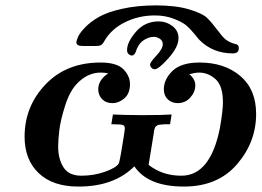

<svg xmlns="http://www.w3.org/2000/svg" viewBox="-20 -684 966 709"><path d="M70.8 -179.2Q70.8 -291 147.9 -372.1Q225.1 -453.1 351.1 -453.1Q411.1 -453.1 435.5 -428.5Q460 -403.8 460 -373Q460 -338.9 439.5 -321Q418.9 -303.2 395 -303.2Q371.1 -303.2 356.9 -318.1Q342.8 -333 342.8 -354Q342.8 -389.2 379.9 -413.1Q365.7 -416 352.1 -416Q303.2 -416 264.2 -375Q237.3 -347.2 220.2 -293Q203.1 -238.8 199 -202.9Q194.8 -167 194.8 -142.1Q194.8 -97.2 214.4 -66.2Q233.9 -35.2 280.8 -35.2Q326.7 -35.2 368.4 -50Q410.2 -64.9 418.9 -81.1Q420.9 -85 426.5 -116Q432.1 -147 436.5 -176.5Q440.9 -206.1 440.9 -207Q441.9 -219.2 434.3 -222.2Q426.8 -225.1 399.9 -225.1H391.1L397 -261.2Q433.1 -259.3 504.9 -258.8Q578.1 -258.8 613.8 -261.2L607.9 -225.1H606Q594.7 -225.1 588.4 -225.1Q582 -225.1 575.4 -224.1Q568.8 -223.1 565.9 -223.1Q563 -223.1 559.6 -220Q556.2 -216.8 554.7 -216.3Q553.2 -215.8 551.5 -210.4Q549.8 -205.1 549.3 -203.1Q548.8 -201.2 547.9 -192.6Q546.9 -184.1 545.9 -180.2L528.8 -75.2Q579.6 -35.2 648.9 -35.2H649.9Q756.8 -35.2 792 -210.9Q803.2 -274.9 803.2 -306.2Q803.2 -367.2 776.1 -391.6Q749 -416 714.8 -416Q702.6 -416 679.2 -410.2Q701.2 -391.1 701.2 -369.1Q701.2 -344.2 682.6 -323.7Q664.1 -303.2 636.2 -303.2Q614.3 -303.2 599.6 -317.1Q585 -331.1 585 -354Q585 -391.1 616.9 -422.1Q648.9 -453.1 716.8 -453.1Q808.6 -453.1 867.2 -403.6Q925.8 -354 925.8 -263.2Q925.8 -159.2 855 -77.1Q784.2 4.9 659.2 4.9Q526.4 4.9 476.1 -69.8Q400.9 5.4 269 4.9Q174.8 4.9 122.8 -44.7Q70.8 -94.2 70.8 -179.2ZM262.2 -526.9Q262.2 -534.7 268.6 -548.8Q274.9 -563 294.9 -583.5Q314.9 -604 345.5 -621.6Q376 -639.2 431.4 -651.6Q486.8 -664.1 556.2 -664.1Q629.4 -664.1 678.2 -649.4Q727.1 -634.8 744.1 -618.4Q761.2 -602.1 781 -575.4Q800.8 -548.8 812 -539.1Q820.8 -532.2 831.3 -527.6Q841.8 -522.9 847.9 -522Q854 -521 857.9 -517.6Q861.8 -514.2 861.8 -505.9Q861.8 -486.8 839.8 -486.8Q765.6 -486.8 715.8 -537.1Q713.9 -539.1 698 -558.6Q682.1 -578.1 668 -590.1Q653.8 -602.1 622.3 -614.5Q590.8 -627 551.8 -627Q492.7 -627 441.9 -602.1Q391.1 -577.1 365.2 -532.2Q358.4 -520 352.3 -517.1Q346.2 -514.2 334 -514.2H288.1Q262.2 -513.7 262.2 -526.9ZM449.2 -499Q449.2 -528.8 482.2 -566.9Q515.1 -605 565.9 -605Q593.8 -605 616.5 -587.9Q639.2 -570.8 639.2 -543Q639.2 -510.7 602.5 -469.5Q565.9 -428.2 550.8 -428.2Q544.9 -428.2 539.6 -433.6Q534.2 -439 534.2 -445.8Q534.2 -453.6 557.6 -478.8Q581.1 -503.9 581.1 -521Q581.1 -533.2 570.6 -540.5Q560.1 -547.9 546.9 -547.9Q531.7 -547.9 513.4 -537.4Q495.1 -526.9 484.9 -502.9Q484.9 -502 483.4 -498Q481.9 -494.1 481.4 -492.7Q481 -491.2 479 -488Q477.1 -484.9 476.1 -483.4Q475.1 -481.9 472.7 -480.5Q470.2 -479 466.8 -479Q460.9 -479 455.1 -484.1Q449.2 -489.3 449.2 -499Z"/></svg>

Font: CMU Serif Extra
Style: BoldSlanted
Weight: 700
Italic angle: -9.46001°
Version: Version 0.7.0